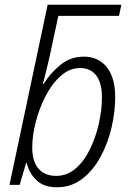

<svg xmlns="http://www.w3.org/2000/svg" viewBox="-20 -780 543 810"><path d="M220 10Q164 10 133 -20.5Q102 -51 93 -92H90L63 0H20L181 -760H492L482 -713H226L189 -540Q182 -510 174 -477Q166 -444 161 -426H164Q192 -471 234.5 -506Q277 -541 334 -541Q395 -541 430.5 -496.5Q466 -452 466 -370Q466 -308 450.5 -241.5Q435 -175 404 -118Q373 -61 327 -25.5Q281 10 220 10ZM217 -38Q263 -38 299 -69Q335 -100 359.5 -150.5Q384 -201 397 -258.5Q410 -316 410 -369Q410 -430 386 -461.5Q362 -493 318 -493Q274 -493 237 -460.5Q200 -428 173 -376Q146 -324 131 -266Q116 -208 116 -157Q116 -100 142 -69Q168 -38 217 -38Z"/></svg>

Font: Noto Sans SemiCondensed Light
Style: Italic
Weight: 300
Width: 4
Italic angle: -12°
Designer: Monotype Design Team
Foundry: Monotype Imaging Inc.
Version: Version 2.013; ttfautohint (v1.8.4.7-5d5b)